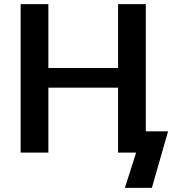

<svg xmlns="http://www.w3.org/2000/svg" viewBox="-20 -743 851 935"><path d="M798.5 -103.5 719.5 172H588L643 0H555V-316H215.5V0H80.5V-723H215.5V-412H555V-723H690V-103.5Z"/></svg>

Font: Lato 2
Style: Bold
Weight: 700
Designer: Lukasz Dziedzic with Adam Twardoch and Botio Nikoltchev
Foundry: tyPoland Lukasz Dziedzic
Version: Version 2.015; 2015-08-06; http://www.latofonts.com/